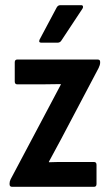

<svg xmlns="http://www.w3.org/2000/svg" viewBox="-20 -722 425 742"><path d="M27 0Q17 0 17 -10V-13Q17 -21 21 -29L170 -310Q181 -331 192.5 -352.5Q204 -374 215 -395V-397Q195 -397 177 -396.5Q159 -396 140 -396H47Q37 -396 37 -407V-481Q37 -492 47 -492H357Q367 -492 367 -483V-480Q367 -471 361 -459L217 -186Q205 -164 193 -141.5Q181 -119 169 -97V-95Q190 -96 206 -96Q222 -96 242 -96H343Q353 -96 353 -85V-11Q353 0 343 0ZM140 -557Q128 -557 133 -569L199 -693Q204 -702 213 -702H294Q299 -702 300.5 -698Q302 -694 299 -689L217 -565Q212 -557 202 -557Z"/></svg>

Font: Sofia Sans Condensed
Style: Bold
Weight: 700
Designer: Botio Nikoltchev, Ani Petrova
Foundry: lettersoup
Version: Version 4.101; ttfautohint (v1.8.4.7-5d5b)